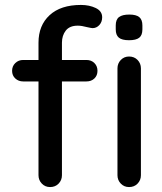

<svg xmlns="http://www.w3.org/2000/svg" viewBox="-20 -758 657 778"><path d="M231 -585V-515H330Q350 -515 362.5 -502.5Q375 -490 375 -471Q375 -452 362.5 -440Q350 -428 330 -428H231V-48Q231 -28 217.5 -14Q204 0 183 0Q163 0 149.5 -14Q136 -28 136 -48V-428H74Q55 -428 42 -440Q29 -452 29 -471Q29 -490 42 -502.5Q55 -515 74 -515H136V-585Q136 -655 181 -696.5Q226 -738 308 -738Q342 -738 368 -725.5Q394 -713 394 -688Q394 -669 382.5 -656.5Q371 -644 355 -644Q351 -644 333 -648Q311 -654 295 -654Q262 -654 246.5 -634Q231 -614 231 -585ZM503 0Q483 0 469.5 -14Q456 -28 456 -48V-481Q456 -501 469.5 -515Q483 -529 503 -529Q524 -529 537.5 -515Q551 -501 551 -481V-48Q551 -28 537.5 -14Q524 0 503 0ZM449 -639V-655Q449 -679 462.5 -689Q476 -699 504 -699Q532 -699 544.5 -688.5Q557 -678 557 -655V-639Q557 -615 544 -605Q531 -595 503 -595Q474 -595 461.5 -605.5Q449 -616 449 -639Z"/></svg>

Font: Quicksand Medium
Style: Regular
Weight: 500
Designer: Andrew Paglinawan
Foundry: Andrew Paglinawan
Version: Version 3.000